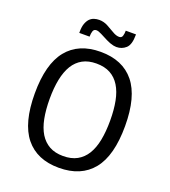

<svg xmlns="http://www.w3.org/2000/svg" viewBox="-159 -1004 1001 1131"><g transform="rotate(20 341.5 -439.0)"><path d="M58.6 -352.5Q58.6 -536.1 130.9 -625.5Q203.1 -714.8 340.8 -714.8Q479.5 -714.8 552 -625.5Q624.5 -536.1 624.5 -352.5Q624.5 -167 552 -77.6Q479.5 11.7 340.8 11.7Q203.1 11.7 130.9 -77.9Q58.6 -167.5 58.6 -352.5ZM151.9 -352.5Q151.9 -283.7 162.4 -230Q172.9 -176.3 195.8 -138.7Q218.8 -101.6 254.4 -81.8Q290 -62 340.8 -62Q392.1 -62 428 -81.8Q463.9 -101.6 486.8 -138.7Q509.8 -176.3 520.3 -230Q530.8 -283.7 530.8 -352.5Q530.8 -420.9 520.3 -474.6Q509.8 -528.3 486.8 -565.4Q463.9 -602.5 428 -622.1Q392.1 -641.6 340.8 -641.6Q290.5 -641.6 254.9 -622.1Q219.2 -602.5 196.3 -565.4Q173.8 -528.3 162.8 -474.6Q151.9 -420.9 151.9 -352.5ZM416.5 -772.9Q414.1 -773.4 411.6 -773.4Q409.2 -773.4 406.7 -773.9Q403.8 -773.9 397.9 -774.9Q375 -779.8 351.1 -792Q327.1 -804.2 306.4 -814.9Q285.6 -825.7 272.9 -825.7Q257.3 -825.7 252.4 -811Q247.6 -796.4 247.6 -776.4H183.1V-783.2Q183.1 -814.5 190.4 -834.7Q197.8 -855 209.5 -867.2Q221.2 -878.9 236.3 -883.8Q251.5 -888.7 268.1 -888.7Q296.4 -888.7 321.8 -875.2Q347.2 -861.8 369.6 -848.1Q392.1 -834.5 411.1 -834.5Q426.8 -834.5 431.4 -848.9Q436 -863.3 436 -882.3H500V-878.9Q500 -817.4 475.1 -795.2Q450.2 -772.9 416.5 -772.9Z"/></g></svg>

Font: Mako
Style: Regular
Weight: 400
Designer: vernon adams
Foundry: vernon adams
Version: Version 1.100; ttfautohint (v1.8.4.7-5d5b);gftools[0.9.33]